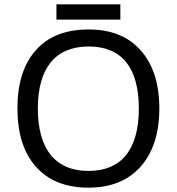

<svg xmlns="http://www.w3.org/2000/svg" viewBox="-20 -862 821 892"><path d="M242.2 -771H539.1V-841.8H242.2ZM720.2 -357.9C720.2 -472.7 691.4 -563 633.8 -627.9C576.2 -692.9 495.6 -725.1 392.1 -725.1C285.6 -725.1 204.1 -693.4 147 -629.4C89.8 -565.4 61 -475.1 61 -358.9C61 -241.7 89.8 -150.9 147.5 -86.9C204.6 -22.5 286.1 9.8 391.1 9.8C495.1 9.8 575.7 -22.9 633.8 -88.4C691.4 -153.8 720.2 -243.7 720.2 -357.9ZM155.8 -357.9C155.8 -545.9 237.3 -646 392.1 -646C544.9 -646 625 -548.8 625 -357.9C625 -166.5 543.9 -67.9 391.1 -67.9C237.3 -67.9 155.8 -168.9 155.8 -357.9Z"/></svg>

Font: Noto Reveo Sans
Style: Regular
Weight: 400
Designer: Monotype Design team
Foundry: Monotype Imaging Inc.
Version: Version 1.04